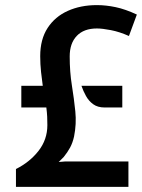

<svg xmlns="http://www.w3.org/2000/svg" viewBox="-20 -732 556 752"><path d="M42.5 0V-70Q96.5 -97 131 -141.2Q165.5 -185.5 165.5 -242Q165.5 -258.5 164.8 -275Q164 -291.5 161.5 -311H63.5V-396H147.5Q144 -419.5 140.8 -450Q137.5 -480.5 137.5 -512Q137.5 -578 166.5 -622.5Q195.5 -667 245.8 -689.5Q296 -712 359.5 -712Q395 -712 433 -704Q471 -696 516 -675L485 -591Q448 -607.5 414.2 -614Q380.5 -620.5 359.5 -620.5Q308.5 -620.5 280.8 -591.5Q253 -562.5 253 -511Q253 -450.5 261.5 -397.8Q270 -345 275 -295.8Q280 -246.5 270 -197Q264.5 -172.5 254.5 -154Q244.5 -135.5 229.5 -117L210 -97.5L234 -99.5H483V0ZM390 -311Q362.5 -311 345 -323.8Q327.5 -336.5 316.8 -356Q306 -375.5 299 -396H459V-311Z"/></svg>

Font: Expletus Sans SemiBold
Style: Regular
Weight: 600
Version: Version 7.500